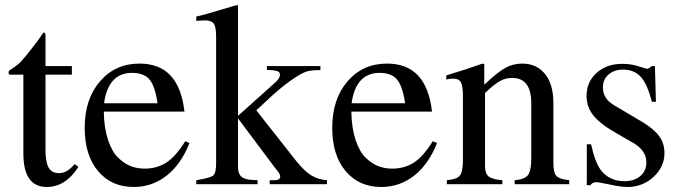

<svg xmlns="http://www.w3.org/2000/svg" viewBox="-20 -733 2707 764"><path d="M266 -470V-436H161V-138Q161 -88 173.5 -66Q186 -44 215 -44Q247 -44 277 -80L292 -69Q241 11 166 11Q73 11 73 -122V-436H18Q14 -439 14 -443Q14 -449 17 -452Q20 -455 29 -460.5Q38 -466 50.5 -476Q63 -486 84.5 -512.5Q106 -539 133 -575Q149 -599 154 -604Q161 -604 161 -591V-470Z M393 -289Q394 -224 410 -176Q426 -128 451 -104.5Q476 -81 501.5 -71.5Q527 -62 555 -62Q605 -62 642.5 -86.5Q680 -111 717 -171L734 -164Q701 -80 643.5 -34.5Q586 11 512 11Q423 11 370 -52.5Q317 -116 317 -224Q317 -339 378 -409.5Q439 -480 535 -480Q614 -480 658.5 -432.5Q703 -385 714 -289ZM394 -322H607Q597 -390 575 -416.5Q553 -443 505 -443Q411 -443 394 -322Z M761 -650V-667L793 -675Q883 -701 923 -713L927 -711V-272L1070 -400Q1094 -420 1094 -436Q1094 -446 1083 -450Q1072 -454 1042 -455V-470H1255V-454H1247Q1220 -454 1200.5 -448.5Q1181 -443 1137.5 -413Q1094 -383 1030 -322L1000 -294L1159 -92Q1191 -52 1219 -35Q1247 -18 1281 -16V0H1053V-16H1073Q1095 -16 1095 -31Q1095 -35 1092 -41Q1089 -47 1082.5 -55Q1076 -63 1073 -67L927 -262V-70Q927 -42 940.5 -30Q954 -18 985 -17L1005 -16V0H761V-16Q818 -25 829 -35Q840 -45 840 -86V-588Q840 -626 830.5 -639Q821 -652 795 -652Q788 -652 761 -650Z M1378 -289Q1379 -224 1395 -176Q1411 -128 1436 -104.5Q1461 -81 1486.5 -71.5Q1512 -62 1540 -62Q1590 -62 1627.5 -86.5Q1665 -111 1702 -171L1719 -164Q1686 -80 1628.5 -34.5Q1571 11 1497 11Q1408 11 1355 -52.5Q1302 -116 1302 -224Q1302 -339 1363 -409.5Q1424 -480 1520 -480Q1599 -480 1643.5 -432.5Q1688 -385 1699 -289ZM1379 -322H1592Q1582 -390 1560 -416.5Q1538 -443 1490 -443Q1396 -443 1379 -322Z M1756 -416V-433Q1833 -456 1900 -480L1907 -478V-396Q1960 -446 1991 -463Q2022 -480 2058 -480Q2115 -480 2148.5 -439Q2182 -398 2182 -323V-84Q2182 -46 2194 -33Q2206 -20 2245 -16V0H2028V-16Q2068 -19 2081 -36.5Q2094 -54 2094 -103V-322Q2094 -423 2018 -423Q1992 -423 1969.5 -410.5Q1947 -398 1910 -363V-70Q1910 -42 1925 -30.5Q1940 -19 1979 -16V0H1758V-16Q1797 -19 1809.5 -34Q1822 -49 1822 -94V-353Q1822 -391 1814 -405.5Q1806 -420 1784 -420Q1764 -420 1756 -416Z M2557 -459Q2559 -459 2574 -470H2586L2590 -328H2574Q2556 -398 2530 -427Q2504 -456 2459 -456Q2424 -456 2401.5 -436.5Q2379 -417 2379 -385Q2379 -340 2424 -314L2537 -247Q2583 -219 2603.5 -190.5Q2624 -162 2624 -124Q2624 -69 2580.5 -29Q2537 11 2477 11Q2451 11 2407 1.5Q2363 -8 2353 -8Q2337 -8 2329 4H2315V-159H2332Q2348 -86 2371 -56Q2405 -12 2465 -12Q2504 -12 2528 -32.5Q2552 -53 2552 -87Q2552 -135 2497 -166L2436 -201Q2370 -238 2342 -272.5Q2314 -307 2314 -351Q2314 -407 2354 -443Q2394 -479 2456 -479Q2491 -479 2521.5 -469Q2552 -459 2557 -459Z"/></svg>

Font: MM Ethnic
Style: Regular
Weight: 400
Designer: Khon Soe Zaw Thu
Version: Version 1.00 July 18, 2016, initial release